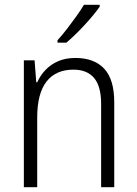

<svg xmlns="http://www.w3.org/2000/svg" viewBox="-20 -785 576 805"><path d="M296 -542Q375 -542 417 -497Q459 -452 459 -356V0H404V-349Q404 -423 374.5 -458Q345 -493 288 -493Q214 -493 175 -443Q136 -393 136 -292V0H80V-532H125L132 -440H136Q149 -469 171 -492Q193 -515 224 -528.5Q255 -542 296 -542ZM398 -757Q387 -741 370.5 -721Q354 -701 334.5 -680Q315 -659 295.5 -640Q276 -621 258 -606H221V-616Q241 -638 261 -664Q281 -690 300 -716.5Q319 -743 332 -765H398Z"/></svg>

Font: Noto Sans Thai SemiCondensed Light
Style: Regular
Weight: 300
Width: 4
Designer: Monotype Design Team
Foundry: Monotype Imaging Inc.
Version: Version 2.001